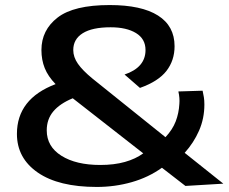

<svg xmlns="http://www.w3.org/2000/svg" viewBox="-20 -730 907 760"><path d="M363 10Q212 10 129.5 -47Q47 -104 47 -200Q47 -339 200 -397Q170 -428 157 -460.5Q144 -493 144 -532Q144 -611 208 -660.5Q272 -710 414 -710Q540 -710 605.5 -668.5Q671 -627 671 -547Q671 -491 639 -449.5Q607 -408 534 -382L473 -435Q556 -463 556 -532Q556 -576 518.5 -599Q481 -622 418 -622Q345 -622 307.5 -598.5Q270 -575 270 -532Q270 -504 288.5 -477.5Q307 -451 346 -419L635 -187Q663 -217 675.5 -249.5Q688 -282 690 -319Q692 -342 686 -368L782 -371Q785 -357 787 -345Q789 -333 789 -316Q789 -261 768 -213Q747 -165 711 -125L864 -3L714 6L621 -66Q568 -28 501.5 -9Q435 10 363 10ZM165 -214Q165 -150 223 -113.5Q281 -77 377 -77Q432 -77 474.5 -89Q517 -101 547 -123L268 -341Q217 -320 191 -289Q165 -258 165 -214Z"/></svg>

Font: Georama Extended Medium
Style: Regular
Weight: 500
Width: 7
Designer: Jean-Baptiste Levee
Foundry: Production Type
Version: Version 1.000